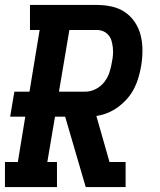

<svg xmlns="http://www.w3.org/2000/svg" viewBox="-24 -755 644 775"><path d="M-4 0V-101H48L78 -284H17L34 -385H95L136 -634H97V-735H367Q398 -735 427.5 -728.5Q457 -722 481 -705.5Q505 -689 521 -664.5Q537 -640 544 -611.5Q551 -583 551 -552Q551 -521 546 -490Q542 -467 535.5 -444Q529 -421 518 -399Q507 -377 490.5 -358Q474 -339 454 -324Q434 -309 411 -299.5Q388 -290 365 -287L418 -101H483V0H322L239 -284H198L167 -101H206V0ZM214 -385H320Q342 -385 362.5 -395.5Q383 -406 397 -424Q411 -442 418 -463.5Q425 -485 428 -506Q431 -520 432 -534.5Q433 -549 431.5 -562.5Q430 -576 426.5 -589Q423 -602 414.5 -612.5Q406 -623 393.5 -628.5Q381 -634 367 -634H256Z"/></svg>

Font: Iosevka Slab Extended
Style: Bold Italic
Weight: 700
Width: 7
Italic angle: -9°
Monospace: yes
Designer: Belleve Invis
Foundry: Belleve Invis
Version: Version 11.1.0; ttfautohint (v1.8.3)